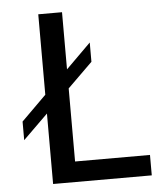

<svg xmlns="http://www.w3.org/2000/svg" viewBox="-52 -768 694 814"><g transform="rotate(-5 295.0 -361.0)"><path d="M561 0H141.1V-299.8L35.2 -195.8V-274.9L141.1 -379.9V-722.2H242.2V-479L348.1 -584V-502L242.2 -397.9V-86.9H561Z"/></g></svg>

Font: Perun
Style: Regular
Weight: 400
Version: Version 1.0000